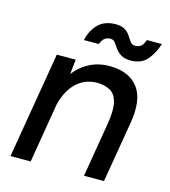

<svg xmlns="http://www.w3.org/2000/svg" viewBox="-106 -788 773 873"><g transform="rotate(15 280.5 -351.5)"><path d="M24 0 108 -500H197L187 -408L119 0ZM370 0 413 -257 512 -285 464 0ZM413 -257Q424 -325 414.5 -360.5Q405 -396 380.5 -409.5Q356 -423 321 -424Q258 -424 216.5 -380.5Q175 -337 161 -258L121 -261Q135 -341 167 -397Q199 -453 246.5 -482.5Q294 -512 354 -512Q446 -512 489 -455.5Q532 -399 512 -285ZM438 -561Q409 -561 392 -572Q375 -583 365.5 -597Q356 -611 348 -622Q340 -633 326 -633Q310 -633 299 -625Q288 -617 280 -596H210Q220 -643 250 -673Q280 -703 332 -703Q361 -703 377 -692Q393 -681 401.5 -667Q410 -653 418.5 -642Q427 -631 441 -631Q460 -631 470.5 -641.5Q481 -652 486 -670H557Q543 -625 516 -593Q489 -561 438 -561Z"/></g></svg>

Font: Figtree Light Medium
Style: Italic
Weight: 500
Italic angle: -9.5°
Version: Version 2.000